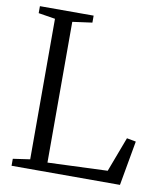

<svg xmlns="http://www.w3.org/2000/svg" viewBox="-83 -811 752 880"><g transform="rotate(10 293.0 -371.5)"><path d="M30.5 0V-32.5L109.5 -44V-698L31.5 -710.5V-743H281.5V-710.5L190 -698V-43L468.5 -54L529.5 -216L572 -208L535 0Z"/></g></svg>

Font: Merriweather 72pt Light
Style: Regular
Weight: 300
Version: Version 2.100